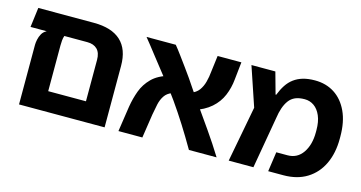

<svg xmlns="http://www.w3.org/2000/svg" viewBox="-68 -896 2217 1179"><g transform="rotate(15 1040.0 -306.5)"><path d="M410 -603Q524 -603 582 -549.5Q640 -496 640 -391V0H96V-379Q96 -393 100 -412.5Q104 -432 114 -450Q124 -468 144 -478H41L57 -603ZM488 -125V-388Q488 -433 465.5 -455.5Q443 -478 402 -478H256Q251 -464 249.5 -448Q248 -432 248 -415V-125Z M1176 0Q1132 -76 1090.5 -141.5Q1049 -207 1006.5 -267.5Q964 -328 916 -386Q896 -411 871.5 -442.5Q847 -474 822.5 -505Q798 -536 778 -562Q758 -588 745 -603H931Q950 -580 973 -548.5Q996 -517 1019.5 -485Q1043 -453 1061 -427Q1107 -358 1156 -288.5Q1205 -219 1255 -147.5Q1305 -76 1352 0ZM728 0 752 -161Q761 -216 779 -264.5Q797 -313 835 -351Q873 -389 940 -408L985 -310Q955 -299 939 -275Q923 -251 916 -219.5Q909 -188 903 -152L880 0ZM1139 -244 1094 -342Q1129 -354 1146.5 -378Q1164 -402 1172.5 -434Q1181 -466 1184 -500L1197 -603H1348L1336 -491Q1331 -437 1310.5 -388Q1290 -339 1248 -302Q1206 -265 1139 -244Z M1429 0 1496 -354 1412 -603H1564L1602 -466H1606Q1620 -502 1638 -529.5Q1656 -557 1681 -575.5Q1706 -594 1738.5 -603.5Q1771 -613 1814 -613Q1885 -613 1938.5 -578.5Q1992 -544 2022.5 -478.5Q2053 -413 2053 -320V-306Q2053 -215 2020.5 -146Q1988 -77 1926 -38.5Q1864 0 1776 0H1680L1698 -125H1769Q1831 -125 1866 -176Q1901 -227 1901 -306V-320Q1901 -374 1885 -411Q1869 -448 1842.5 -466.5Q1816 -485 1783 -485Q1747 -485 1723 -474.5Q1699 -464 1683.5 -443Q1668 -422 1658 -393Q1648 -364 1643 -328L1586 0Z"/></g></svg>

Font: Noto Sans Hebrew Thin
Style: Bold
Weight: 700
Version: Version 3.001